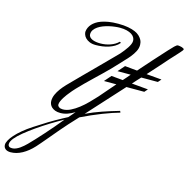

<svg xmlns="http://www.w3.org/2000/svg" viewBox="-251 -860 1350 1369"><g transform="rotate(15 424.0 -175.0)"><path d="M281.2 18.6Q291 8.3 301 -3.9Q311 -16.1 322.3 -29.3Q297.4 -13.7 270.8 -4.4Q244.1 4.9 217.8 4.9Q195.3 4.9 179.4 -1.2Q163.6 -7.3 153.3 -16.8Q143.1 -26.4 138.4 -38.3Q133.8 -50.3 133.8 -61.5Q133.8 -85.4 144 -108.9Q154.3 -132.3 170.7 -154.5Q187 -176.8 207.5 -198Q228 -219.2 248 -239.3Q269.5 -261.2 298.3 -290.3Q327.1 -319.3 357.7 -349.9Q388.2 -380.4 417.5 -410.2Q446.8 -439.9 470.2 -463.4Q493.7 -486.8 507.8 -501.5Q522 -516.1 522.5 -516.6Q533.7 -529.8 545.2 -544.2Q556.6 -558.6 565.9 -572.8Q575.2 -586.9 581.1 -600.6Q586.9 -614.3 586.9 -626Q586.9 -639.6 579.8 -651.6Q572.8 -663.6 558.6 -672.6Q544.4 -681.6 522.9 -687Q501.5 -692.4 472.7 -692.4Q456.5 -692.4 435.8 -689.9Q415 -687.5 393.6 -682.6Q372.1 -677.7 351.3 -669.7Q330.6 -661.6 314.5 -650.6Q298.3 -639.6 288.3 -625.2Q278.3 -610.8 278.3 -592.8Q278.3 -580.6 285.9 -572Q293.5 -563.5 305.7 -558.1Q317.9 -552.7 333.5 -550.3Q349.1 -547.9 365.2 -547.9Q383.8 -547.9 402.6 -551Q421.4 -554.2 438.7 -560.3Q456.1 -566.4 470.9 -575.4Q485.8 -584.5 497.1 -595.7L506.8 -589.8Q492.7 -572.8 473.1 -561Q453.6 -549.3 430.9 -542Q408.2 -534.7 384 -531.5Q359.9 -528.3 336.9 -528.3Q309.1 -528.3 290.5 -536.4Q272 -544.4 261 -555.7Q250 -566.9 245.6 -579.3Q241.2 -591.8 241.2 -600.6Q243.7 -632.8 267.1 -658.7Q276.9 -669.4 292.2 -679.9Q307.6 -690.4 330.1 -698.5Q352.5 -706.5 382.8 -711.7Q413.1 -716.8 453.1 -716.8Q496.1 -716.8 527.1 -710.9Q558.1 -705.1 579.1 -695.8Q600.1 -686.5 612.5 -674.6Q625 -662.6 631.8 -650.9Q638.7 -639.2 640.6 -628.4Q642.6 -617.7 642.6 -610.4Q642.6 -585.9 630.4 -562.5Q618.2 -539.1 600.6 -517.3Q583 -495.6 563.7 -476.3Q544.4 -457 530.3 -440.4Q511.7 -419.4 487.5 -395Q463.4 -370.6 436.8 -345Q410.2 -319.3 382.3 -292.7Q354.5 -266.1 328.6 -240.5Q302.7 -214.8 280 -190.7Q257.3 -166.5 241.2 -145.5Q237.3 -141.1 228.8 -129.9Q220.2 -118.7 211.4 -104.7Q202.6 -90.8 196 -76.2Q189.5 -61.5 189.5 -49.8Q189.5 -39.6 200.2 -32Q210.9 -24.4 228.5 -24.4Q256.3 -24.4 285.6 -38.8Q314.9 -53.2 343.8 -75.7Q372.6 -98.1 399.9 -125.7Q427.2 -153.3 451.2 -179.7Q474.6 -207 499.5 -235.6Q524.4 -264.2 551.8 -295.9H460L502.9 -344.7L587.9 -336.9Q599.1 -349.6 610.4 -362.5Q621.6 -375.5 632.8 -388.7H535.2L578.1 -437.5L668.9 -428.7Q709.5 -475.1 752.9 -523.7Q796.4 -572.3 843.8 -624Q863.8 -646 879.9 -661.9Q896 -677.7 904.3 -677.7Q909.2 -677.7 917.2 -676.5Q925.3 -675.3 932.9 -673.1Q940.4 -670.9 945.8 -667.5Q951.2 -664.1 951.2 -659.2Q951.2 -657.2 946.3 -650.9Q941.4 -644.5 933.6 -635.7Q925.8 -627 916.5 -616.7Q907.2 -606.4 898.4 -596.9Q889.6 -587.4 882.1 -579.3Q874.5 -571.3 871.1 -567.4Q849.6 -543 816.4 -505.4Q783.2 -467.8 741.2 -421.9L853.5 -412.1L833 -388.7H710.9Q697.8 -374 684.1 -359.9Q670.4 -345.7 657.2 -330.1L778.3 -319.3L757.8 -295.9H626L387.7 -34.2Q442.9 -60.5 502.9 -81.1Q563 -101.6 627 -120.1L631.8 -108.4Q608.4 -102.1 576.7 -91.3Q544.9 -80.6 508.5 -66.4Q472.2 -52.2 433.3 -35.2Q394.5 -18.1 357.4 0Q322.3 37.6 293.9 68.8Q265.6 100.1 247.1 122.1Q228.5 144 209.7 166.5Q190.9 189 173.3 209.7Q155.8 230.5 140.4 248.5Q125 266.6 113.3 279.3Q75.2 320.8 32.7 344Q-9.8 367.2 -52.7 367.2Q-62.5 367.2 -71.8 365Q-81.1 362.8 -88.4 357.7Q-95.7 352.5 -100.1 344.5Q-104.5 336.4 -104.5 325.2Q-104.5 311.5 -94.2 292.2Q-84 272.9 -63.7 250.2Q-43.5 227.5 -13.4 202.4Q16.6 177.2 56.6 151.4Q100.1 122.6 147.2 93.8Q194.3 64.9 246.1 37.1ZM52.7 276.4Q71.3 257.8 95.9 231.2Q120.6 204.6 148.2 173.8Q175.8 143.1 204.3 109.6Q232.9 76.2 259.8 43Q214.8 67.4 166.7 97.2Q118.7 127 75 157.5Q31.2 188 -4.2 217Q-39.6 246.1 -58.6 269.5Q-66.9 279.3 -73 291.3Q-79.1 303.2 -79.1 314.5Q-79.1 324.2 -72.5 330.6Q-65.9 336.9 -48.8 336.9Q-35.2 336.9 -20.8 330.8Q-6.3 324.7 6.8 315.7Q20 306.6 31.7 296.1Q43.5 285.6 52.7 276.4Z"/></g></svg>

Font: Meie Script
Style: Regular
Weight: 400
Version: Version 1.001